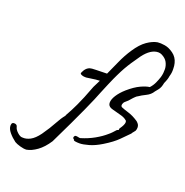

<svg xmlns="http://www.w3.org/2000/svg" viewBox="-329 -749 1027 1068"><g transform="rotate(20 184.5 -215.0)"><path d="M-58 191Q-74 192 -96.5 185.5Q-119 179 -130 172Q-153 155 -170 134.5Q-187 114 -187 95Q-187 90 -185 84V83Q-181 76 -172 76Q-155 76 -152 90Q-149 105 -132 120.5Q-115 136 -102 135Q-80 137 -56 124.5Q-32 112 -7 78Q26 31 44 -3Q62 -37 81 -60Q82 -65 92 -82Q102 -99 122.5 -142Q143 -185 173 -265L195 -309Q188 -309 171.5 -307.5Q155 -306 125 -301Q121 -300 118 -300Q115 -300 111 -300Q102 -300 94 -302.5Q86 -305 82 -309Q79 -314 90 -331.5Q101 -349 118 -355Q126 -358 154.5 -358.5Q183 -359 219 -360Q234 -392 255 -439.5Q276 -487 303 -527Q332 -571 363.5 -593Q395 -615 424 -620Q441 -622 466.5 -618Q492 -614 518 -595Q544 -576 552 -544Q554 -537 555 -528Q556 -519 556 -510Q556 -504 556 -498.5Q556 -493 555 -487Q554 -482 553 -476.5Q552 -471 550 -465Q549 -461 548.5 -456.5Q548 -452 546 -447Q544 -439 541 -433Q538 -427 535 -419Q534 -415 532.5 -407.5Q531 -400 529 -396Q524 -383 516.5 -374.5Q509 -366 503 -358Q490 -336 465 -324Q440 -312 420 -298V-299Q411 -292 401 -281.5Q391 -271 382 -260Q376 -254 368.5 -248Q361 -242 359 -237Q355 -229 355 -223Q355 -217 360 -213Q376 -206 404 -197.5Q432 -189 462 -169Q468 -165 474.5 -156.5Q481 -148 481 -135Q481 -125 477 -116Q474 -111 468 -104.5Q462 -98 460 -93L459 -92Q441 -74 413 -45.5Q385 -17 334 14Q295 38 261 47.5Q227 57 208 57Q192 57 181 55Q170 53 171 46Q169 46 165 42L164 40Q164 32 169 27L170 26Q172 25 176 25Q183 25 190.5 27Q198 29 202 28Q245 15 280.5 -5Q316 -25 341 -47Q351 -55 359.5 -64Q368 -73 375 -81Q377 -84 381.5 -85.5Q386 -87 387 -88L388 -89Q388 -91 387.5 -92.5Q387 -94 389 -98Q409 -126 409 -141Q409 -150 404 -152Q393 -162 373.5 -168Q354 -174 335 -178.5Q316 -183 306 -187Q288 -195 288 -214Q288 -233 303.5 -257.5Q319 -282 347 -307Q385 -340 416.5 -354.5Q448 -369 468 -371Q483 -387 492 -406.5Q501 -426 507 -445Q509 -453 510 -457.5Q511 -462 512 -470L513 -494Q512 -515 502 -533.5Q492 -552 468 -564Q458 -569 447 -569Q403 -569 361 -513Q339 -482 324.5 -460Q310 -438 298.5 -417.5Q287 -397 274 -370Q270 -363 262 -344.5Q254 -326 245 -305.5Q236 -285 229.5 -268.5Q223 -252 221 -248Q208 -213 171 -131Q134 -49 63 97Q35 140 3 163Q-29 186 -58 191Z"/></g></svg>

Font: Vujahday Script
Style: Regular
Weight: 400
Designer: Robert E. Leuschke
Foundry: Robert E. Leuschke
Version: Version 1.010; ttfautohint (v1.8.3)